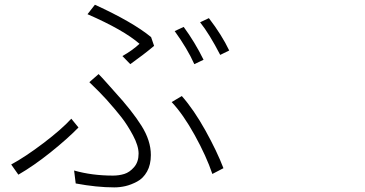

<svg xmlns="http://www.w3.org/2000/svg" viewBox="-20 -769 1540 811"><path d="M755.9 -655.3Q802.7 -591.8 839.8 -516.6L800.8 -498Q771.5 -563.5 717.8 -637.7ZM862.3 -692.4Q917 -621.1 948.2 -555.7L910.2 -537.1Q864.3 -626 825.2 -674.8ZM530.3 -498 497.1 -532.2Q540 -556.6 569.3 -584Q502 -642.6 349.6 -709L380.9 -749Q541 -675.8 618.2 -612.3L630.9 -575.2Q587.9 -539.1 530.3 -498ZM299.8 5.9 293 -48.8Q368.2 -27.3 457 -27.3Q482.4 -27.3 504.9 -34.2Q527.3 -41 546.4 -63Q565.4 -85 565.4 -120.1Q565.4 -153.3 541.5 -197.8Q517.6 -242.2 493.2 -273.4Q468.8 -304.7 429.7 -348.6Q402.3 -378.9 357.4 -421.9L396.5 -456.1Q409.2 -443.4 432.6 -417Q456.1 -390.6 463.9 -381.8Q538.1 -300.8 577.6 -237.8Q617.2 -174.8 617.2 -114.3Q617.2 -73.2 601.1 -44.4Q585 -15.6 559.1 -2Q533.2 11.7 509.8 17.1Q486.3 22.5 462.9 22.5Q388.7 22.5 299.8 5.9ZM923.8 -58.6 877 -34.2Q851.6 -109.4 802.7 -197.8Q753.9 -286.1 705.1 -337.9L748 -363.3Q798.8 -305.7 847.7 -217.8Q896.5 -129.9 923.8 -58.6ZM311.5 -230.5Q263.7 -181.6 192.9 -125Q122.1 -68.4 57.6 -31.2L27.3 -74.2Q86.9 -106.4 163.6 -164.6Q240.2 -222.7 281.2 -267.6Z"/></svg>

Font: Bpmf Zihi Sans Light
Style: Light
Weight: 300
Foundry: But Ko
Version: Version 1.320